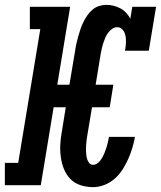

<svg xmlns="http://www.w3.org/2000/svg" viewBox="-42 -763 663 791"><path d="M341 8Q315 8 290 0Q265 -8 248 -25.5Q231 -43 221.5 -66.5Q212 -90 208.5 -116Q205 -142 206.5 -169Q208 -196 213 -222L229 -321H179L126 0H-22V-92H33L124 -643H81V-735H247L194 -414H244L268 -557Q270 -572 273.5 -586.5Q277 -601 281 -615.5Q285 -630 290 -644.5Q295 -659 302 -673Q309 -687 318 -700Q327 -713 339.5 -723.5Q352 -734 367 -738.5Q382 -743 397 -743Q412 -743 427 -739Q442 -735 455 -728Q468 -721 478 -710Q488 -699 495 -686L503 -735H601L571 -554H473Q475 -564 476 -574Q477 -584 477 -593.5Q477 -603 475.5 -612.5Q474 -622 470 -630.5Q466 -639 458.5 -645Q451 -651 441 -651Q430 -651 420 -644Q410 -637 403 -627.5Q396 -618 391.5 -607Q387 -596 383.5 -585.5Q380 -575 377.5 -564Q375 -553 373 -542L352 -414H425L410 -321H337L318 -207Q316 -195 314.5 -183.5Q313 -172 312.5 -160.5Q312 -149 312.5 -137.5Q313 -126 315 -115Q317 -104 323.5 -94Q330 -84 341 -84Q353 -84 362.5 -92.5Q372 -101 378 -111.5Q384 -122 388.5 -133Q393 -144 396.5 -155Q400 -166 402.5 -177Q405 -188 407 -199H514Q510 -176 503 -153Q496 -130 486 -107.5Q476 -85 462.5 -64Q449 -43 430 -26.5Q411 -10 388 -1Q365 8 341 8Z"/></svg>

Font: Iosevka Slab SmBdExObl
Style: Regular
Weight: 600
Width: 7
Italic angle: -9°
Monospace: yes
Designer: Belleve Invis
Foundry: Belleve Invis
Version: Version 11.1.0; ttfautohint (v1.8.3)